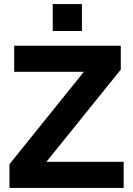

<svg xmlns="http://www.w3.org/2000/svg" viewBox="-20 -921 653 941"><path d="M26.5 -116.5 391 -569H49.5V-697H572V-580L207.5 -128H586V0H26.5ZM238.5 -901H381.5V-769H238.5Z"/></svg>

Font: HK Grotesk ExtraBold
Style: Regular
Weight: 800
Designer: Alfredo Marco Pradil
Foundry: Hanken Design Co.
Version: Version 3.001